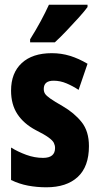

<svg xmlns="http://www.w3.org/2000/svg" viewBox="-20 -786 424 816"><path d="M358 -165Q358 -78 310.5 -34Q263 10 177 10Q137 10 99.5 3Q62 -4 27 -21V-159Q56 -141 91.5 -128Q127 -115 163 -115Q214 -115 214 -157Q214 -168 209 -178.5Q204 -189 186 -202Q168 -215 132 -233Q81 -260 54 -301Q27 -342 27 -401Q27 -476 72.5 -518Q118 -560 200 -560Q241 -560 278 -548.5Q315 -537 352 -515L314 -404Q290 -420 263 -431.5Q236 -443 208 -443Q166 -443 166 -408Q166 -396 171.5 -387.5Q177 -379 194 -367Q211 -355 246 -335Q296 -306 327 -267Q358 -228 358 -165ZM352 -756Q339 -738 315 -711.5Q291 -685 264 -656.5Q237 -628 213 -606H108V-619Q133 -659 153 -696Q173 -733 188 -766H352Z"/></svg>

Font: Noto Sans Lao ExtraCondensed ExtraBold
Style: Regular
Weight: 800
Width: 2
Designer: Monotype Design Team
Foundry: Monotype Imaging Inc.
Version: Version 2.003; ttfautohint (v1.8.4.7-5d5b)